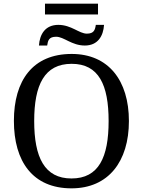

<svg xmlns="http://www.w3.org/2000/svg" viewBox="-20 -1020 782 1050"><path d="M226 -941H516V-1000H226ZM193 -771H238C242 -798 247 -819 287 -819C330 -819 372 -771 444 -771C515 -771 545 -823 549 -884H504C500 -857 494 -836 455 -836C413 -836 370 -884 299 -884C227 -884 197 -832 193 -771ZM371 10C573 10 685 -137 685 -358C685 -580 573 -725 372 -725C159 -725 56 -580 56 -359C56 -137 159 10 371 10ZM371 -44C223 -44 167 -160 167 -358C167 -556 223 -671 372 -671C520 -671 574 -556 574 -358C574 -160 520 -44 371 -44Z"/></svg>

Font: Noto Serif Thai
Style: Regular
Weight: 400
Designer: Monotype Design Team
Foundry: Monotype Imaging Inc.
Version: Version 1.901